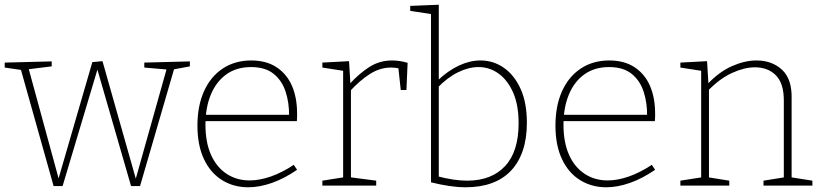

<svg xmlns="http://www.w3.org/2000/svg" viewBox="-25 -786 3482 813"><path d="M586 -521 779 -526V-505L704 -491L714 -500L568 2H530L384 -503H391L240 2H202L61 -500L70 -489L-5 -500V-521L194 -526V-505L89 -492L95 -500L226 -20H220L366 -523L409 -527L553 -19H547L682 -499L689 -491L586 -500Z M1026 7Q964 7 915 -23.5Q866 -54 838.5 -112.5Q811 -171 811 -254Q811 -338 839 -400Q867 -462 918.5 -496Q970 -530 1039 -530Q1103 -530 1146.5 -501Q1190 -472 1211.5 -422Q1233 -372 1233 -305Q1233 -299 1233 -292Q1233 -285 1232 -273H831V-300H1208L1199 -294Q1200 -350 1184.5 -397.5Q1169 -445 1133.5 -473.5Q1098 -502 1038 -502Q977 -502 934 -471.5Q891 -441 868 -386Q845 -331 845 -258Q845 -183 868.5 -130.5Q892 -78 934.5 -50Q977 -22 1032 -22Q1074 -22 1121.5 -38.5Q1169 -55 1219 -88L1233 -67Q1179 -30 1126.5 -11.5Q1074 7 1026 7Z M1340 0V-21L1435 -36L1428 -27V-495L1436 -485L1340 -500V-521L1453 -527L1459 -426L1454 -429Q1497 -476 1540 -503Q1583 -530 1635 -530Q1667 -530 1701 -520L1696 -405H1672L1661 -506L1667 -496Q1658 -498 1649 -499Q1640 -500 1631 -500Q1584 -500 1541 -472.5Q1498 -445 1456 -399L1461 -413V-27L1453 -36L1568 -21V0Z M1947 7Q1914 7 1877 1.5Q1840 -4 1800 -14V-738L1810 -725L1712 -740V-761L1833 -766V-438L1827 -444Q1872 -487 1918.5 -508.5Q1965 -530 2009 -530Q2064 -530 2108.5 -499Q2153 -468 2179.5 -409.5Q2206 -351 2206 -266Q2206 -199 2188.5 -148Q2171 -97 2138 -62.5Q2105 -28 2057 -10.5Q2009 7 1947 7ZM1953 -21Q2056 -21 2113.5 -82.5Q2171 -144 2171 -264Q2171 -340 2148.5 -392.5Q2126 -445 2087.5 -473.5Q2049 -502 2001 -502Q1960 -502 1915.5 -480.5Q1871 -459 1827 -414L1833 -432V-27L1826 -40Q1897 -21 1953 -21Z M2542 7Q2480 7 2431 -23.5Q2382 -54 2354.5 -112.5Q2327 -171 2327 -254Q2327 -338 2355 -400Q2383 -462 2434.5 -496Q2486 -530 2555 -530Q2619 -530 2662.5 -501Q2706 -472 2727.5 -422Q2749 -372 2749 -305Q2749 -299 2749 -292Q2749 -285 2748 -273H2347V-300H2724L2715 -294Q2716 -350 2700.5 -397.5Q2685 -445 2649.5 -473.5Q2614 -502 2554 -502Q2493 -502 2450 -471.5Q2407 -441 2384 -386Q2361 -331 2361 -258Q2361 -183 2384.5 -130.5Q2408 -78 2450.5 -50Q2493 -22 2548 -22Q2590 -22 2637.5 -38.5Q2685 -55 2735 -88L2749 -67Q2695 -30 2642.5 -11.5Q2590 7 2542 7Z M2856 0V-21L2952 -36L2944 -27V-494L2952 -485L2856 -500V-521L2969 -527L2975 -426L2970 -429Q3020 -482 3074.5 -506Q3129 -530 3178 -530Q3244 -530 3286.5 -490.5Q3329 -451 3327 -369V-27L3320 -36L3415 -21V0H3208V-21L3302 -36L3294 -27V-361Q3294 -433 3260.5 -467Q3227 -501 3171 -501Q3127 -501 3074.5 -477Q3022 -453 2972 -401L2977 -413V-27L2969 -36L3063 -21V0Z"/></svg>

Font: Bitter Thin ExtraLight
Style: Regular
Weight: 250
Version: Version 2.002